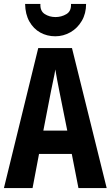

<svg xmlns="http://www.w3.org/2000/svg" viewBox="-20 -959 564 979"><path d="M380 0 346 -174H179L146 0H0L175 -714H347L524 0ZM283 -492Q275 -530 271 -554Q267 -578 262 -605Q259 -583 251.5 -549.5Q244 -516 240 -494L201 -293H323ZM419 -939Q419 -890 397 -852.5Q375 -815 339 -794.5Q303 -774 262 -774Q220 -774 185.5 -793Q151 -812 130 -849Q109 -886 108 -939H186Q184 -903 208 -887.5Q232 -872 263 -872Q293 -872 318.5 -887Q344 -902 342 -939Z"/></svg>

Font: Noto Sans Gujarati UI ExtraCondensed
Style: Bold
Weight: 700
Width: 2
Designer: Jelle Bosma - Monotype Design Team, Universal Thirst
Foundry: Monotype Imaging Inc.
Version: Version 2.106; ttfautohint (v1.8.4.7-5d5b)